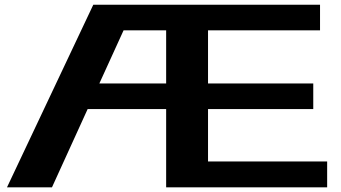

<svg xmlns="http://www.w3.org/2000/svg" viewBox="-20 -797 1452 817"><path d="M687 0V-333H353L201.2 0H9.8L377 -776.9H1341.8V-668H865.2V-441.9H1313V-333H865.2V-109.9H1372.1V0ZM505.9 -668 402.8 -441.9H687V-668Z"/></svg>

Font: Sporting Grotesque
Style: Bold
Weight: 700
Designer: Lucas LE BIHAN
Foundry: Lucas LE BIHAN
Version: Version 2.002;PS 2.2;hotconv 1.0.88;makeotf.lib2.5.647800